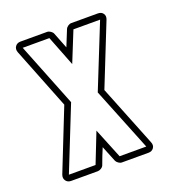

<svg xmlns="http://www.w3.org/2000/svg" viewBox="-127 -797 826 900"><g transform="rotate(-20 285.5 -347.5)"><path d="M300 -675Q303 -683 311.5 -689Q320 -695 328 -695H461Q479 -695 487.5 -682.5Q496 -670 489 -653L367 -347L489 -42Q496 -25 487 -12.5Q478 0 461 0H328Q320 0 311.5 -6Q303 -12 300 -19L268 -98Q260 -79 252 -59Q244 -39 237 -19Q234 -11 225 -5.5Q216 0 208 0H75Q58 0 49 -12.5Q40 -25 46 -42L167 -347Q136 -424 106.5 -500Q77 -576 46 -653Q40 -670 49 -682.5Q58 -695 75 -695H208Q216 -695 225 -689Q234 -683 237 -675L268 -596ZM267 -513 208 -664H75L201 -347L75 -31H208L267 -181L328 -31H461L334 -347L461 -664H328Z"/></g></svg>

Font: Lichte PostBus
Style: Regular
Weight: 400
Designer: Peter Wiegel
Version: Version 1.001